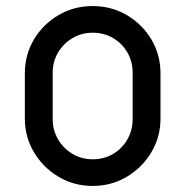

<svg xmlns="http://www.w3.org/2000/svg" viewBox="-20 -601 613 634"><path d="M286 13Q224 13 173 -17.5Q122 -48 92 -98.5Q62 -149 62 -210V-358Q62 -420 92 -470.5Q122 -521 173 -551Q224 -581 286 -581Q348 -581 399 -551Q450 -521 480 -470.5Q510 -420 510 -358V-210Q510 -149 480 -98.5Q450 -48 399 -17.5Q348 13 286 13ZM286 -75Q323 -75 353 -92.5Q383 -110 400.5 -140.5Q418 -171 418 -207V-361Q418 -398 400.5 -428Q383 -458 353 -475.5Q323 -493 286 -493Q250 -493 220 -475.5Q190 -458 172 -428Q154 -398 154 -361V-207Q154 -171 172 -140.5Q190 -110 220 -92.5Q250 -75 286 -75Z"/></svg>

Font: Miriam Libre Medium
Style: Regular
Weight: 500
Version: Version 2.000